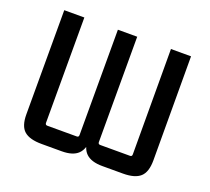

<svg xmlns="http://www.w3.org/2000/svg" viewBox="-112 -776 1011 925"><g transform="rotate(20 393.5 -313.5)"><path d="M289 8H186Q124 8 96 -16.5Q68 -41 68 -101V-635H171V-95Q171 -84 182 -84H333Q343 -84 343 -95V-635H442V-95Q442 -84 453 -84H606Q616 -84 616 -95L615 -635H718L719 -102Q719 -42 691.5 -17Q664 8 603 8H497Q440 8 413 -18Q386 -44 386 -101H400Q399 -44 372.5 -18Q346 8 289 8Z"/></g></svg>

Font: Gemunu Libre ExtraLight SemiBold
Style: Regular
Weight: 600
Version: Version 1.100